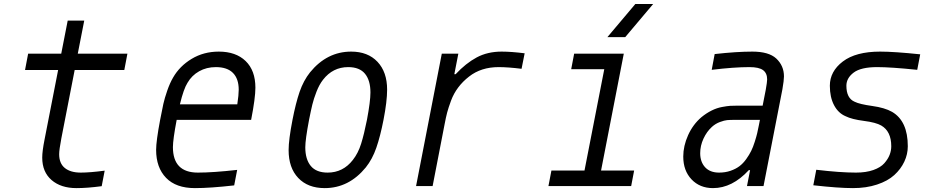

<svg xmlns="http://www.w3.org/2000/svg" viewBox="-20 -937 4707 967"><path d="M278 -160.2Q278 -113.9 306.6 -90.8Q335.3 -67.7 386.7 -67.7Q432.9 -67.7 507.2 -77.5L492.2 0.7Q419.9 10.4 365.2 10.4Q286.5 10.4 239.6 -30.3Q192.7 -71 192.7 -143.2Q192.7 -175.8 204.4 -234.4L272.8 -584.6H106.1L121.7 -666.7H288.4L321 -833.3H404.3L371.7 -666.7H621.7L606.1 -584.6H356.1L289.1 -240.9Q278 -182.9 278 -160.2Z M1182.3 -485Q1182.3 -540.4 1153.3 -569.7Q1124.3 -599 1067.1 -599Q1020.2 -599 983.1 -578.1Q946 -557.3 924.5 -520.2Q904.9 -489.6 886.1 -411.5H1175.1Q1182.3 -459 1182.3 -485ZM850.9 -196Q850.9 -67.7 976.6 -67.7Q1052.7 -67.7 1174.5 -81.4L1159.5 -3.3Q1039.1 10.4 961.6 10.4Q866.5 10.4 816.4 -41.3Q766.3 -93.1 766.3 -182.3Q766.3 -225.9 786.5 -333.3Q796.2 -384.8 802.7 -413.7Q809.2 -442.7 822.3 -480.5Q835.3 -518.2 851.6 -546.2Q884.8 -604.2 945.3 -640.6Q1005.9 -677.1 1082 -677.1Q1168 -677.1 1217.1 -629.6Q1266.3 -582 1266.3 -495.4Q1266.3 -443.4 1244.8 -333.3H869.8Q850.9 -233.7 850.9 -196Z M1615.2 10.4Q1530.6 10.4 1482.1 -40.7Q1433.6 -91.8 1433.6 -181Q1433.6 -233.1 1453.1 -333.3Q1469.4 -417.3 1488.9 -474.3Q1508.5 -531.2 1541.7 -572.9Q1627 -677.1 1748.7 -677.1Q1832.7 -677.1 1881.2 -625.7Q1929.7 -574.2 1929.7 -485.7Q1929.7 -426.4 1911.5 -333.3Q1895.2 -250 1875.3 -192.7Q1855.5 -135.4 1822.3 -93.8Q1737 10.4 1615.2 10.4ZM1845.7 -471.4Q1845.7 -531.9 1818.4 -565.4Q1791 -599 1733.7 -599Q1656.2 -599 1606.8 -535.2Q1587.9 -511.1 1573.9 -474.9Q1559.9 -438.8 1553.1 -410.5Q1546.2 -382.2 1536.5 -333.3Q1517.6 -233.7 1517.6 -195.3Q1517.6 -134.8 1545.2 -101.2Q1572.9 -67.7 1630.2 -67.7Q1707.7 -67.7 1757.2 -131.5Q1783.9 -165.4 1798.8 -213.2Q1813.8 -261.1 1828.1 -333.3Q1845.7 -426.4 1845.7 -471.4Z M2491.5 -599Q2403 -599 2342.4 -551.4Q2310.5 -526.7 2287.8 -496.4Q2265 -466.1 2251.6 -430Q2238.3 -393.9 2232.1 -370.4Q2225.9 -347 2218.8 -309.2L2158.9 0H2075.5L2205.1 -666.7H2288.4L2268.2 -563.2H2274.7Q2326.2 -618.5 2380.9 -647.8Q2435.5 -677.1 2506.5 -677.1Q2554.7 -677.1 2622.4 -668.6L2606.8 -590.5Q2539.1 -599 2491.5 -599Z M3039.1 -750 3179.7 -916.7H3269.5L3128.9 -750ZM2742.2 0 2757.2 -78.1H2923.8L3023.4 -588.5H2856.8L2871.7 -666.7H3121.7L3007.2 -78.1H3173.8L3158.9 0Z M3807.3 -333.3H3679.7Q3655.6 -333.3 3641.9 -332Q3628.3 -330.7 3606.1 -322.6Q3584 -314.5 3565.8 -298.2Q3539.7 -274.7 3523.1 -238.9Q3506.5 -203.1 3506.5 -165.4Q3506.5 -121.7 3531.2 -94.7Q3556 -67.7 3601.6 -67.7Q3632.8 -67.7 3659.2 -76.8Q3685.5 -85.9 3704.1 -99.9Q3722.7 -113.9 3738.3 -135.7Q3753.9 -157.6 3763.3 -176.8Q3772.8 -196 3781.2 -222.7Q3789.7 -249.3 3793.6 -266.3Q3797.5 -283.2 3802.1 -306.6ZM3769.5 -677.1Q3851.6 -677.1 3889.3 -642.6Q3928.4 -606.1 3928.4 -552.1Q3928.4 -532.6 3920.6 -487.6L3825.5 0H3742.2L3757.8 -80.1H3751.3Q3668 10.4 3571 10.4Q3504.6 10.4 3462.9 -33.5Q3421.2 -77.5 3421.2 -148.4Q3421.2 -201.8 3445.6 -256.2Q3470.1 -310.5 3513 -347Q3537.8 -367.2 3563.8 -380.2Q3589.8 -393.2 3616.2 -398.1Q3642.6 -403 3657.6 -404Q3672.5 -404.9 3694.7 -404.9H3821L3836.6 -484.4Q3843.7 -524.7 3843.7 -537.1Q3843.7 -568.4 3823.2 -583.7Q3802.7 -599 3754.6 -599Q3676.4 -599 3564.5 -585.3L3579.4 -664.7Q3689.5 -677.1 3769.5 -677.1Z M4276 10.4Q4202.5 10.4 4076.2 -3.9L4091.1 -82Q4211.6 -67.7 4291 -67.7Q4341.8 -67.7 4378.6 -80.7Q4415.4 -93.8 4433.9 -114.9Q4452.5 -136.1 4460.6 -157.2Q4468.8 -178.4 4468.8 -200.5Q4468.8 -275.4 4418.6 -304.7Q4391.9 -320.3 4331.1 -328.1Q4270.2 -335.9 4238.9 -351.6Q4201.8 -367.2 4180.7 -407.2Q4159.5 -447.3 4159.5 -505.2Q4159.5 -577.5 4224.9 -627.3Q4290.4 -677.1 4412.8 -677.1Q4483.7 -677.1 4614.6 -663.4L4599.6 -585.3Q4467.4 -599 4397.8 -599Q4315.8 -599 4279.3 -571.3Q4242.8 -543.6 4242.8 -505.2Q4242.8 -442.1 4284.5 -424.5Q4309.2 -412.1 4372.7 -403.3Q4436.2 -394.5 4472.7 -373.7Q4552.1 -327.5 4552.1 -200.5Q4552.1 -160.2 4534.5 -122.7Q4516.9 -85.3 4484 -55.3Q4451.2 -25.4 4397.1 -7.5Q4343.1 10.4 4276 10.4Z"/></svg>

Font: TypoPRO Monoid
Style: Italic
Weight: 400
Width: 4
Italic angle: -11°
Monospace: yes
Version: Version 0.61